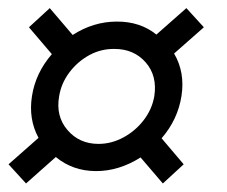

<svg xmlns="http://www.w3.org/2000/svg" viewBox="-26 -580 546 461"><path d="M36.5 -139.5 -5.5 -185.5 66.5 -249Q42 -294 50.8 -349.5Q59.5 -405 98.5 -450L43.5 -514.5L93.5 -560.5L148.5 -496Q198 -528 254.2 -528.2Q310.5 -528.5 349.5 -497L421.5 -560.5L463.5 -514.5L392 -451.5Q418.5 -406.5 409.8 -349.8Q401 -293 362 -248L415 -185.5L365 -139.5L311.5 -202Q259.5 -169 204 -169.2Q148.5 -169.5 108 -203ZM210.5 -234.5Q241.5 -234.5 270.2 -250Q299 -265.5 319 -291.5Q339 -317.5 344.5 -349Q352 -398 323.8 -430.2Q295.5 -462.5 249 -462.5Q216.5 -463 188.2 -447.5Q160 -432 140.5 -406Q121 -380 116 -349Q107.5 -301 136 -267.8Q164.5 -234.5 210.5 -234.5Z"/></svg>

Font: Urbanist Medium
Style: Italic
Weight: 500
Italic angle: -8°
Designer: Corey Hu
Foundry: Corey Hu
Version: Version 1.330; ttfautohint (v1.8.4.7-5d5b)